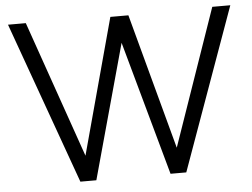

<svg xmlns="http://www.w3.org/2000/svg" viewBox="-51 -775 1101 838"><g transform="rotate(-5 500.0 -356.0)"><path d="M663 -1 500 -589 338 -1H268L13 -711H91L300 -112L461 -706H540L700 -112L908 -711H987L732 -1Z"/></g></svg>

Font: Oxford Sans
Style: Regular
Weight: 400
Designer: Matt McInerney, Pablo Impallari, Rodrigo Fuenzalida
Foundry: Matt McInerney, Pablo Impallari, Rodrigo Fuenzalida
Version: Version 3.000g; ttfautohint (v1.5) -l 8 -r 28 -G 28 -x 14 -D